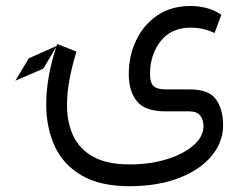

<svg xmlns="http://www.w3.org/2000/svg" viewBox="-20 -379 821 645"><path d="M125.5 -148.4 31.7 -107.9 76.7 -183.1 169.9 -224.6Q171.4 -228 172.4 -231.4L236.8 -205.6Q223.1 -161.6 214.1 -115.2Q205.1 -68.8 205.1 -25.4Q205.1 31.7 225.8 76.7Q246.6 121.6 293 147.5Q339.4 173.3 416 173.3Q483.9 173.3 540 156Q596.2 138.7 629.9 109.4Q663.6 80.1 663.6 43.9Q663.6 24.9 653.1 10Q642.6 -4.9 615.2 -4.9H536.1Q466.8 -4.9 439.7 -39.1Q412.6 -73.2 412.6 -129.4Q412.6 -191.4 437.5 -243.7Q462.4 -295.9 508.8 -327.4Q555.2 -358.9 620.1 -358.9Q645.5 -358.9 671.9 -352.5Q698.2 -346.2 723.6 -329.6L700.7 -268.1Q663.1 -286.1 620.6 -286.1Q555.2 -286.1 519.5 -240.5Q483.9 -194.8 483.9 -129.4Q483.9 -101.6 495.8 -90.1Q507.8 -78.6 537.6 -78.6H618.7Q682.1 -78.6 705.8 -44.9Q729.5 -11.2 729.5 42Q729.5 98.1 691.2 144.5Q652.8 190.9 582.5 218.5Q512.2 246.1 416 246.6Q315.9 246.6 253.9 210.2Q191.9 173.8 163.6 111.6Q135.3 49.3 135.3 -28.3Q135.3 -75.2 144.3 -124.8Q153.3 -174.3 169.4 -222.2Z"/></svg>

Font: Vazirmatn RD UI Light
Style: Regular
Weight: 300
Designer: Saber Rastikerdar
Foundry: Saber Rastikerdar
Version: Version 33.003